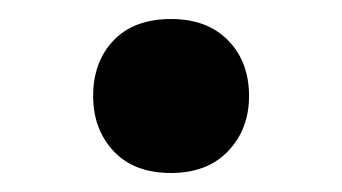

<svg xmlns="http://www.w3.org/2000/svg" viewBox="-20 -427 360 202"><path d="M160 -245Q121 -245 99.5 -268Q78 -291 78 -326Q78 -362 99.5 -384.5Q121 -407 160 -407Q198 -407 220 -384.5Q242 -362 242 -326Q242 -291 220 -268Q198 -245 160 -245Z"/></svg>

Font: Baloo Bhaijaan 2 SemiBold
Style: Regular
Weight: 600
Designer: Sanskriti Dholi, Noopur Datye and Ek Type
Foundry: Ek Type
Version: Version 1.700